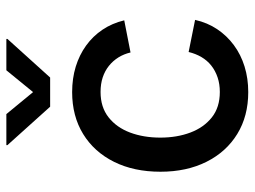

<svg xmlns="http://www.w3.org/2000/svg" viewBox="-120 -678 809 610"><g transform="rotate(-90 285.0 -372.5)"><path d="M297.9 11.2Q221.7 11.2 164.8 -23.7Q107.9 -58.6 76.4 -121.6Q44.9 -184.6 44.9 -267.6Q44.9 -352.1 76.4 -415.3Q107.9 -478.5 164.8 -513.4Q221.7 -548.3 297.9 -548.3Q341.3 -548.3 378.7 -536.9Q416 -525.4 445.8 -503.9Q475.6 -482.4 496.1 -451.9Q516.6 -421.4 525.9 -382.8L423.8 -362.8Q418.9 -383.8 408 -401.4Q397 -418.9 381.1 -431.6Q365.2 -444.3 344.5 -451.2Q323.7 -458 298.3 -458Q250 -458 217.8 -432.6Q185.5 -407.2 169.4 -364.3Q153.3 -321.3 153.3 -268.1Q153.3 -215.3 169.4 -172.6Q185.5 -129.9 217.5 -104.5Q249.5 -79.1 298.3 -79.1Q323.7 -79.1 344.7 -86.2Q365.7 -93.3 382.1 -106.2Q398.4 -119.1 409.2 -137.5Q419.9 -155.8 425.3 -178.2L527.3 -157.7Q518.6 -118.7 497.8 -87.6Q477.1 -56.6 447 -34.4Q417 -12.2 379.2 -0.5Q341.3 11.2 297.9 11.2ZM228 -757.3 297.9 -672.4 367.2 -757.3H466.8V-753.9L344.2 -618.2H251.5L129.4 -753.9V-757.3Z"/></g></svg>

Font: Inter 17pt Medium
Style: Regular
Weight: 500
Version: Version 4.001;git-66647c0bb